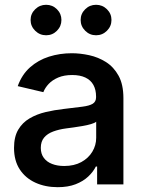

<svg xmlns="http://www.w3.org/2000/svg" viewBox="-20 -777 610 809"><path d="M223.1 11.7Q170.9 11.7 129.2 -7.3Q87.4 -26.4 63.2 -63.2Q39.1 -100.1 39.1 -153.8Q39.1 -200.2 56.6 -230.2Q74.2 -260.3 104.5 -278.1Q134.8 -295.9 171.9 -304.7Q209 -313.5 248.5 -317.9Q296.4 -323.7 326.4 -327.4Q356.4 -331.1 370.6 -339.8Q384.8 -348.6 384.8 -367.2V-370.1Q384.8 -398.9 373.5 -419.2Q362.3 -439.5 339.8 -450.2Q317.4 -460.9 284.2 -460.9Q250 -460.9 225.3 -450.4Q200.7 -439.9 185.3 -423.6Q169.9 -407.2 162.6 -388.7L54.7 -414.1Q72.3 -462.9 106.7 -493.4Q141.1 -523.9 186.5 -538.3Q231.9 -552.7 282.7 -552.7Q317.9 -552.7 356 -544.4Q394 -536.1 426.8 -515.4Q459.5 -494.6 479.7 -457.8Q500 -420.9 500 -363.3V0H389.2V-75.2H383.8Q372.6 -52.7 351.6 -33Q330.6 -13.2 298.6 -0.7Q266.6 11.7 223.1 11.7ZM250.5 -77.6Q292.5 -77.6 322.8 -94.2Q353 -110.8 369.1 -137.9Q385.3 -165 385.3 -196.3V-264.2Q379.4 -258.8 363.8 -254.2Q348.1 -249.5 328.1 -246.1Q308.1 -242.7 289.3 -240Q270.5 -237.3 257.8 -235.8Q228.5 -231.9 204.1 -222.9Q179.7 -213.9 165.8 -197.3Q151.9 -180.7 151.9 -153.8Q151.9 -128.9 164.6 -111.8Q177.2 -94.7 199.5 -86.2Q221.7 -77.6 250.5 -77.6ZM384.8 -628.4Q357.9 -628.4 338.9 -647.5Q319.8 -666.5 319.8 -692.9Q319.8 -719.2 338.9 -738Q357.9 -756.8 384.8 -756.8Q411.6 -756.8 430.7 -738Q449.7 -719.2 449.7 -692.9Q449.7 -666.5 430.7 -647.5Q411.6 -628.4 384.8 -628.4ZM174.3 -628.4Q147.5 -628.4 128.2 -647.5Q108.9 -666.5 108.9 -692.9Q108.9 -719.2 128.2 -738Q147.5 -756.8 174.3 -756.8Q201.2 -756.8 220 -738Q238.8 -719.2 238.8 -692.9Q238.8 -666.5 220 -647.5Q201.2 -628.4 174.3 -628.4Z"/></svg>

Font: Inter
Style: 540
Weight: 540
Designer: Rasmus Andersson
Foundry: rsms
Version: Version 4.001;git-66647c0bb